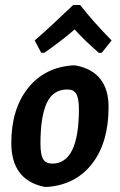

<svg xmlns="http://www.w3.org/2000/svg" viewBox="-20 -734 476 764"><path d="M144 -524 118 -573Q175 -622 271 -714H299Q347 -652 424 -573L385 -524H373Q312 -577 277 -617Q238 -582 157 -524ZM272 -474 284 -473Q412 -447 412 -308Q412 -167 346.5 -82.5Q281 2 166 10L154 9Q25 -19 25 -165Q25 -300 91.5 -383.5Q158 -467 272 -474ZM248 -378Q191 -378 166 -324Q141 -270 141 -163Q141 -119 151.5 -101Q162 -83 188 -83Q294 -83 294 -300Q294 -343 283.5 -360.5Q273 -378 248 -378Z"/></svg>

Font: Alegreya Sans SC
Style: Bold Italic
Weight: 700
Italic angle: -7°
Designer: Juan Pablo del Peral
Foundry: Huerta Tipografica
Version: Version 2.007